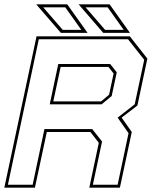

<svg xmlns="http://www.w3.org/2000/svg" viewBox="-32 -868 706 888"><path d="M-12 0 137 -700H568.5L649.5 -597L603.5 -380L530.5 -324L577.5 -257.5L522.5 0H381L425 -207.5L386 -257.5H184.5L129.5 0ZM4.5 -13.5H119L173.5 -271H394.5L440 -213.5L397.5 -13.5H512L562.5 -252L512 -324L591 -385.5L635 -591.5L560 -686.5H147.5ZM214.5 -399H435.5L472.5 -430L493.5 -528L469.5 -558.5H248.5ZM198 -385.5 237.5 -572H477.5L508 -533.5L484.5 -424L438 -385.5ZM569 -716H445.5L331.5 -848H475ZM540 -730 466 -834H364L454 -730ZM373 -716H249.5L135.5 -848H279ZM344 -730 270 -834H168L258 -730Z"/></svg>

Font: Tourney Thin Thin
Style: Italic
Weight: 250
Italic angle: -12°
Version: Version 1.015